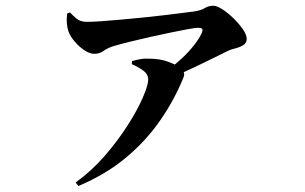

<svg xmlns="http://www.w3.org/2000/svg" viewBox="-20 -574 1040 655"><path d="M554.2 -336.6Q579.9 -355.4 602.3 -376.6Q624.8 -397.9 641.3 -419.1Q657.9 -440.3 667 -458.3Q672.8 -470.8 669.9 -475Q667 -479.2 655.8 -479.2Q647 -479.2 622.1 -474.7Q597.2 -470.1 563.4 -463.2Q529.6 -456.4 493 -448.1Q456.5 -439.8 424 -431.8Q391.6 -423.8 370 -417.4Q348 -411.2 334.2 -400.8Q320.5 -390.4 301.4 -390.4Q286.5 -390.4 268.2 -402.4Q249.8 -414.5 234.7 -432.3Q219.5 -450.1 213.5 -467Q209.3 -478.7 208 -494.7Q206.7 -510.7 209.1 -528L218.8 -531.6Q236.4 -512.8 247.7 -506.2Q259 -499.5 277.2 -499.5Q296.5 -499.5 326.7 -501.7Q357 -503.8 393.1 -507.1Q429.2 -510.3 466.9 -514.1Q504.5 -517.9 539.1 -522Q573.6 -526.1 600.5 -529.6Q627.5 -533.1 641.9 -534.9Q665.5 -538.3 678.6 -546.4Q691.7 -554.4 707.5 -554.4Q719.6 -554.4 738.6 -542.3Q757.5 -530.2 776.4 -511.7Q795.4 -493.2 808.5 -474.3Q821.6 -455.4 821.6 -441.5Q821.6 -427 809.2 -419.6Q796.8 -412.3 781.8 -408.7Q766.8 -405.1 757.1 -400.2Q736.4 -390.2 706 -375Q675.6 -359.8 639.8 -342.9Q604 -326.1 566 -310.2ZM238 48.5Q292.5 9.4 337.5 -42.6Q382.5 -94.6 416 -147.2Q449.5 -199.8 467.5 -241.8Q485.6 -283.9 485.6 -302.2Q485.6 -320.6 469.3 -332.8Q453 -345 429.5 -355.2L430.6 -365.6Q442.5 -369 456.2 -371.8Q470 -374.6 485.1 -374Q526.6 -374 555.5 -362.7Q584.4 -351.4 594.1 -343.4Q602.8 -336.4 606.7 -328.1Q610.5 -319.8 605.5 -308.8Q574.6 -232.5 526.1 -162.7Q477.7 -92.8 408.9 -35.6Q340.2 21.6 247.3 60.6Z"/></svg>

Font: Noto Serif HK ExtraLight
Style: Regular
Weight: 200
Designer: Ryoko NISHIZUKA 西塚涼子 (kana & ideographs); Frank Grießhammer (Latin, Greek & Cyrillic); Wenlong ZHANG 张文龙 (bopomofo); San
Foundry: Adobe
Version: Version 2.002-H1;hotconv 1.1.0;makeotfexe 2.6.0